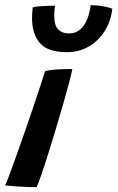

<svg xmlns="http://www.w3.org/2000/svg" viewBox="-28 -738 464 758"><path d="M116.5 1Q101.5 1 80 0.2Q58.5 -0.5 35.5 -2.2Q12.5 -4 -8 -6Q-2.5 -16.5 8.8 -46.5Q20 -76.5 35 -118.8Q50 -161 66.8 -209Q83.5 -257 99.5 -304.2Q115.5 -351.5 128.8 -391.5Q142 -431.5 150 -457Q164 -461 184 -462.8Q204 -464.5 224 -465Q244 -465.5 257.5 -465.5Q254.5 -449 245 -412.5Q235.5 -376 221.8 -328.5Q208 -281 192.8 -230Q177.5 -179 162.8 -132Q148 -85 135.8 -49.8Q123.5 -14.5 116.5 1ZM415.5 -703.5Q409.5 -653.5 385 -615Q360.5 -576.5 322.2 -554.2Q284 -532 236 -532Q160.5 -532 129.5 -568Q98.5 -604 98.5 -665.5Q98.5 -675.5 99.2 -686.8Q100 -698 101 -708.5Q112.5 -712 128.2 -713.2Q144 -714.5 160.5 -715Q177 -715.5 189 -715.5Q187.5 -705 186.8 -694.8Q186 -684.5 186 -675.5Q186 -638.5 201.5 -622.2Q217 -606 244.5 -606Q269.5 -606 287 -620.2Q304.5 -634.5 315.2 -659.8Q326 -685 330 -717.5Q357 -717.5 380.2 -713Q403.5 -708.5 415.5 -703.5Z"/></svg>

Font: Grandstander Thin Medium
Style: Italic
Weight: 500
Italic angle: -15°
Version: Version 1.200